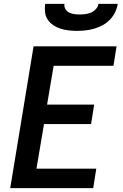

<svg xmlns="http://www.w3.org/2000/svg" viewBox="-20 -975 640 995"><path d="M33 0 154 -735H584L568 -634H258L224 -433H468L452 -332H208L169 -101H479L463 0ZM379 -815Q357 -815 335.5 -817.5Q314 -820 293.5 -826.5Q273 -833 256 -844.5Q239 -856 227.5 -873Q216 -890 213.5 -911.5Q211 -933 214 -955H314Q312 -940 319 -928Q326 -916 338 -910Q350 -904 364 -902Q378 -900 393 -900Q408 -900 423 -902Q438 -904 452 -910Q466 -916 477 -928Q488 -940 490 -955H590Q587 -933 576.5 -911.5Q566 -890 549.5 -873Q533 -856 512 -844.5Q491 -833 468.5 -826.5Q446 -820 423.5 -817.5Q401 -815 379 -815Z"/></svg>

Font: Iosevka Extended Oblique
Style: Bold
Weight: 700
Width: 7
Italic angle: -9°
Monospace: yes
Designer: Belleve Invis
Foundry: Belleve Invis
Version: Version 32.5.0; ttfautohint (v1.8.4)